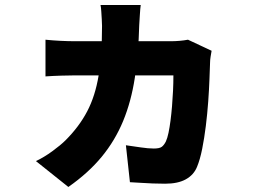

<svg xmlns="http://www.w3.org/2000/svg" viewBox="-20 -659 1040 764"><path d="M540 -639Q538 -626 536.5 -599.5Q535 -573 534 -559Q531 -444 516.5 -349.5Q502 -255 470 -177.5Q438 -100 385 -35.5Q332 29 252 85L123 -18Q155 -33 188.5 -57.5Q222 -82 241 -101Q295 -155 327 -216Q359 -277 372.5 -359Q386 -441 386 -556Q386 -565 385 -581.5Q384 -598 383 -614Q382 -630 380 -639ZM822 -457Q820 -447 818 -433.5Q816 -420 816 -413Q815 -386 813.5 -344.5Q812 -303 808.5 -254.5Q805 -206 799 -157.5Q793 -109 784.5 -66.5Q776 -24 764 5Q751 37 719.5 54.5Q688 72 637 72Q612 72 587.5 71Q563 70 540 68.5Q517 67 497 66L481 -81Q510 -77 540 -72.5Q570 -68 592 -68Q615 -68 624 -75Q633 -82 640 -96Q646 -109 650.5 -130.5Q655 -152 658.5 -179Q662 -206 664.5 -236Q667 -266 668.5 -297.5Q670 -329 670 -359H275Q256 -359 223 -358Q190 -357 161 -355V-501Q190 -498 221 -496.5Q252 -495 275 -495H662Q677 -495 694.5 -496.5Q712 -498 728 -501Z"/></svg>

Font: Noto Sans JP Thin Black
Style: Regular
Weight: 900
Version: Version 2.004-H2;hotconv 1.0.118;makeotfexe 2.5.65603